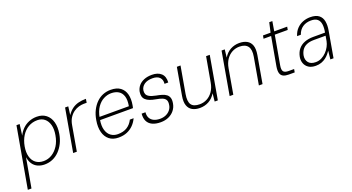

<svg xmlns="http://www.w3.org/2000/svg" viewBox="-66 -1321 4062 2216"><g transform="rotate(-20 1964.5 -212.5)"><path d="M-12 220 120 -526H159L141 -390Q162 -434 196 -467.5Q230 -501 275 -519.5Q320 -538 371 -538Q440 -538 485 -502.5Q530 -467 547 -404.5Q564 -342 550 -262Q540 -202 515 -152Q490 -102 454 -65Q418 -28 372 -8Q326 12 273 12Q227 12 189.5 -5Q152 -22 128.5 -56Q105 -90 97 -141L33 220ZM276 -29Q330 -29 377 -57.5Q424 -86 457.5 -138.5Q491 -191 503 -263Q516 -335 501.5 -388Q487 -441 451.5 -469.5Q416 -498 364 -498Q303 -498 253.5 -469Q204 -440 171 -387.5Q138 -335 125 -263Q113 -194 127 -141Q141 -88 179 -58.5Q217 -29 276 -29Z M625 0 717 -526H756L743 -423Q772 -466 806.5 -491Q841 -516 883.5 -527Q926 -538 977 -538L970 -492H933Q906 -492 873 -483Q840 -474 809.5 -452.5Q779 -431 755.5 -395Q732 -359 723 -304L670 0Z M1181 12Q1112 12 1068 -23Q1024 -58 1007.5 -120Q991 -182 1005 -264Q1016 -330 1041.5 -380.5Q1067 -431 1103 -466.5Q1139 -502 1183.5 -520Q1228 -538 1278 -538Q1354 -538 1398 -505Q1442 -472 1456.5 -415Q1471 -358 1458 -285Q1457 -277 1455 -269.5Q1453 -262 1451 -251H1034L1040 -288H1414Q1427 -362 1412.5 -408Q1398 -454 1361.5 -476.5Q1325 -499 1271 -499Q1224 -499 1178.5 -475.5Q1133 -452 1099 -403Q1065 -354 1051 -276L1048 -259Q1035 -182 1050.5 -130.5Q1066 -79 1102 -53.5Q1138 -28 1186 -28Q1254 -28 1299.5 -56.5Q1345 -85 1372 -139H1418Q1398 -95 1365 -61Q1332 -27 1286.5 -7.5Q1241 12 1181 12Z M1698 12Q1638 12 1597 -7Q1556 -26 1537 -63.5Q1518 -101 1523 -157H1570Q1566 -115 1582 -86Q1598 -57 1630 -42.5Q1662 -28 1705 -28Q1745 -28 1777 -42.5Q1809 -57 1829.5 -82.5Q1850 -108 1855 -138Q1863 -179 1851.5 -201.5Q1840 -224 1811.5 -236Q1783 -248 1736 -256Q1694 -263 1663 -275Q1632 -287 1613.5 -304.5Q1595 -322 1589 -346Q1583 -370 1588 -402Q1596 -443 1621.5 -473.5Q1647 -504 1689 -521Q1731 -538 1786 -538Q1859 -538 1899.5 -500.5Q1940 -463 1935 -390H1889Q1895 -439 1866.5 -468.5Q1838 -498 1779 -498Q1715 -498 1678 -471.5Q1641 -445 1634 -403Q1630 -378 1638 -357Q1646 -336 1673 -321Q1700 -306 1751 -296Q1790 -289 1821 -279.5Q1852 -270 1873 -254Q1894 -238 1902.5 -211Q1911 -184 1903 -142Q1895 -97 1867 -62Q1839 -27 1796 -7.5Q1753 12 1698 12Z M2180 12Q2126 12 2088 -9Q2050 -30 2034.5 -74.5Q2019 -119 2031 -189L2090 -526H2135L2077 -196Q2062 -108 2089.5 -68.5Q2117 -29 2192 -29Q2240 -29 2282 -51Q2324 -73 2354 -116Q2384 -159 2395 -222L2449 -526H2494L2402 0H2363L2373 -98Q2340 -43 2290 -15.5Q2240 12 2180 12Z M2547 0 2639 -526H2678L2667 -429Q2701 -485 2751 -511.5Q2801 -538 2859 -538Q2914 -538 2952.5 -517Q2991 -496 3006.5 -452Q3022 -408 3010 -337L2951 0H2906L2964 -331Q2979 -416 2948.5 -457Q2918 -498 2846 -498Q2798 -498 2756 -475.5Q2714 -453 2685 -410.5Q2656 -368 2645 -305L2592 0Z M3272 0Q3233 0 3207 -12.5Q3181 -25 3172 -54.5Q3163 -84 3171 -134L3234 -488H3141L3148 -526H3241L3268 -645H3306L3286 -526H3445L3438 -488H3279L3216 -134Q3207 -82 3222.5 -60.5Q3238 -39 3288 -39H3353L3346 0Z M3603 12Q3549 12 3515.5 -10.5Q3482 -33 3468.5 -69Q3455 -105 3462 -147Q3473 -204 3503.5 -240.5Q3534 -277 3581 -294.5Q3628 -312 3685 -312H3832Q3843 -371 3837 -412.5Q3831 -454 3804.5 -476.5Q3778 -499 3726 -499Q3667 -499 3624 -470.5Q3581 -442 3561 -384H3515Q3531 -436 3564 -470.5Q3597 -505 3640 -521.5Q3683 -538 3729 -538Q3799 -538 3835.5 -509.5Q3872 -481 3881 -431.5Q3890 -382 3879 -320L3823 0H3784L3795 -103Q3784 -87 3767.5 -67Q3751 -47 3727.5 -29Q3704 -11 3673 0.5Q3642 12 3603 12ZM3617 -28Q3655 -28 3688.5 -45Q3722 -62 3748.5 -89.5Q3775 -117 3792 -149.5Q3809 -182 3815 -213L3826 -276H3684Q3628 -276 3591.5 -259.5Q3555 -243 3535.5 -214Q3516 -185 3509 -147Q3501 -97 3528 -62.5Q3555 -28 3617 -28Z"/></g></svg>

Font: DM Sans 9pt ExtraLight
Style: Italic
Weight: 250
Italic angle: -10°
Version: Version 4.004;gftools[0.9.30]